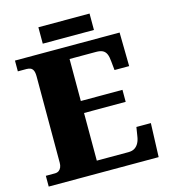

<svg xmlns="http://www.w3.org/2000/svg" viewBox="-124 -954 923 1051"><g transform="rotate(-15 337.5 -428.5)"><path d="M21 0V-61H72Q86 -61 95 -67.5Q104 -74 108.5 -85Q113 -96 113 -110V-599Q113 -623 107 -634.5Q101 -646 91 -649.5Q81 -653 70 -653H21V-714H614L617 -523H534L529 -573Q527 -600 520 -615.5Q513 -631 499.5 -638Q486 -645 462 -645H312V-407H548V-339H312V-69H491Q513 -69 527 -78Q541 -87 549.5 -103Q558 -119 561 -141L569 -191H651L644 0ZM192 -764V-857H482V-764Z"/></g></svg>

Font: Noto Serif Hebrew Black
Style: Regular
Weight: 900
Version: Version 2.003